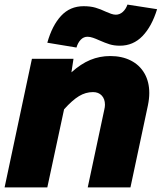

<svg xmlns="http://www.w3.org/2000/svg" viewBox="-27 -816 704 836"><path d="M430 -360Q430 -385 416 -400Q402 -415 378 -415Q346 -415 317 -397.5Q288 -380 252 -340L179 0H-7L112 -560H293L284 -501Q325 -538 366 -555Q407 -572 453 -572Q504 -572 542.5 -552.5Q581 -533 602 -496.5Q623 -460 623 -411Q623 -386 617 -357L541 0H355L427 -338Q430 -350 430 -360ZM337 -789Q367 -789 389 -782.5Q411 -776 434 -765Q445 -760 456.5 -756Q468 -752 477 -752Q494 -752 507.5 -764Q521 -776 528 -796L657 -776Q634 -701 593.5 -659Q553 -617 495 -617Q470 -617 450.5 -623Q431 -629 404 -641Q391 -647 378 -651.5Q365 -656 354 -656Q337 -656 324.5 -643Q312 -630 306 -609L179 -630Q200 -705 239 -747Q278 -789 337 -789Z"/></svg>

Font: Azeret Mono ExtraBold
Style: Italic
Weight: 800
Italic angle: -12°
Designer: Martin Vácha
Foundry: Displaay
Version: Version 1.000; Glyphs 3.0.3, build 3074